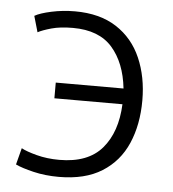

<svg xmlns="http://www.w3.org/2000/svg" viewBox="-44 -569 561 621"><g transform="rotate(5 236.5 -259.0)"><path d="M169 10Q125 10 87 1Q49 -8 28 -18L42 -72Q58 -63 92 -54Q126 -45 166 -45Q259 -45 304.5 -98Q350 -151 354 -242H133V-293H353Q344 -376 301 -425Q258 -474 173 -474Q132 -474 103.5 -466Q75 -458 60 -450L45 -502Q62 -512 99 -520Q136 -528 175 -528Q256 -528 310 -493Q364 -458 390.5 -397Q417 -336 417 -260Q417 -181 390.5 -120Q364 -59 309 -24.5Q254 10 169 10Z"/></g></svg>

Font: Ubuntu Sans Light
Style: Regular
Weight: 300
Designer: Dalton Maag Ltd
Foundry: Dalton Maag Ltd
Version: Version 1.006; ttfautohint (v1.8.4.7-5d5b)